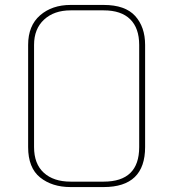

<svg xmlns="http://www.w3.org/2000/svg" viewBox="-20 -758 702 778"><path d="M94 -162V-576Q94 -654 142.5 -696Q191 -738 266 -738H400Q487 -738 527.5 -693.5Q568 -649 568 -576V-162Q568 0 400 0H266Q191 0 142.5 -39Q94 -78 94 -162ZM400 -22Q544 -22 544 -162V-576Q544 -644 507.5 -680Q471 -716 400 -716H266Q199 -716 158.5 -678.5Q118 -641 118 -576V-162Q118 -94 157.5 -58Q197 -22 266 -22Z"/></svg>

Font: Exo Thin
Style: Regular
Weight: 250
Designer: Natanael Gama
Foundry: Natanael Gama
Version: Version 1.500; ttfautohint (v1.6)